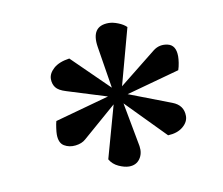

<svg xmlns="http://www.w3.org/2000/svg" viewBox="-53 -852 587 505"><g transform="rotate(-10 241.0 -599.5)"><path d="M245 -621 227 -733Q218 -790 266 -790Q277 -790 291 -784.5Q305 -779 313 -771L272 -620L371 -699Q388 -712 409.5 -707Q431 -702 431 -672Q431 -665 429.5 -655Q428 -645 425 -636L283 -597L395 -554Q424 -543 424 -514Q424 -498 409 -485.5Q394 -473 369 -472L268 -575L290 -457Q293 -437 283 -423Q273 -409 254 -409Q242 -409 226.5 -416Q211 -423 203 -437L242 -577L152 -499Q142 -490 125 -488Q108 -486 94.5 -494Q81 -502 81 -525Q81 -531 82.5 -542Q84 -553 86 -560L231 -600L125 -633Q105 -639 98 -648.5Q91 -658 91 -671Q91 -686 105.5 -699Q120 -712 148 -716Z"/></g></svg>

Font: Literata 36pt SemiBold
Style: Italic
Weight: 600
Italic angle: -2°
Designer: Latin by Veronika Burian and Jose Scaglione. Greek by Irene Vlachou. Cyrillic by Vera Evstafieva
Foundry: TypeTogether
Version: Version 3.002